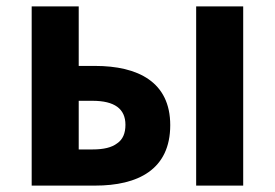

<svg xmlns="http://www.w3.org/2000/svg" viewBox="-20 -580 859 600"><path d="M79 -280V0H178H277C411 0 512 -50 512 -189C512 -324 411 -374 277 -374H226V-560H79ZM346 -132C329 -119 304 -113 269 -113H226V-189V-265H269C338 -265 372 -240 372 -190C372 -164 364 -144 346 -132ZM740 -280V-560H593V0H666H740Z"/></svg>

Font: GenSekiGothic2 TW B
Style: Regular
Weight: 700
Version: Version 2.100;PS 2.1;hotconv 16.6.51;makeotf.lib2.5.65220 DE